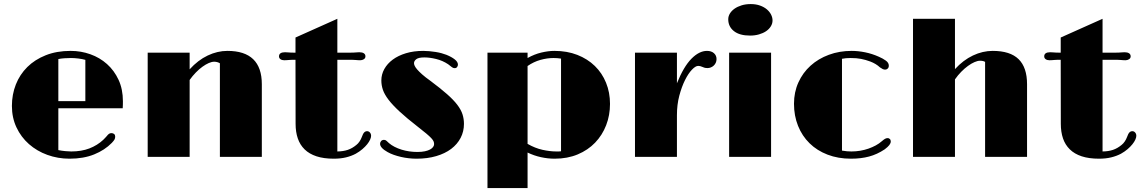

<svg xmlns="http://www.w3.org/2000/svg" viewBox="-20 -785 5707 961"><path d="M39.6 -254.9Q39.6 -312 59.3 -362.1Q79.1 -412.1 116.7 -449.5Q154.3 -486.8 209 -508.5Q263.7 -530.3 333.5 -530.3Q385.3 -530.3 432.4 -513.4Q479.5 -496.6 515.6 -464.4Q551.8 -432.1 573.5 -385.3Q595.2 -338.4 595.2 -278.3Q595.2 -270 595 -261.2Q594.7 -252.4 594.2 -243.2H272V-33.7Q288.6 -30.3 306.4 -28.6Q324.2 -26.9 336.4 -26.9Q388.2 -26.9 427.7 -42.2Q467.3 -57.6 496.6 -85Q501.5 -89.8 505.9 -94.5Q510.3 -99.1 513.7 -103Q520.5 -111.8 525.6 -115.2Q530.8 -118.7 537.6 -118.7Q546.4 -118.7 551.5 -114Q556.6 -109.4 556.6 -101.1Q556.6 -93.8 553.5 -87.4Q550.3 -81.1 539.6 -69.8Q504.4 -33.7 451.4 -12.2Q398.4 9.3 328.1 9.3Q269.5 9.3 217 -9.8Q164.6 -28.8 125 -63.7Q85.4 -98.6 62.5 -147.2Q39.6 -195.8 39.6 -254.9ZM407.2 -278.8V-485.4Q392.1 -489.7 371.8 -492.2Q351.6 -494.6 335 -494.6Q319.8 -494.6 302.2 -493.4Q284.7 -492.2 272 -489.3V-278.8Z M719.2 -521.5H929.2V-438Q970.7 -483.9 1019.5 -507.1Q1068.4 -530.3 1118.2 -530.3Q1290.5 -530.3 1290.5 -363.3V0H1080.6V-468.3Q1075.2 -471.7 1067.9 -473.9Q1060.5 -476.1 1052.2 -476.1Q1040 -476.1 1024.9 -469.5Q1009.8 -462.9 993.2 -450.9Q976.6 -439 960.2 -422.1Q943.8 -405.3 929.2 -384.8V0H719.2Z M1459 -485.8Q1448.2 -485.8 1440.7 -485.6Q1433.1 -485.4 1427.7 -484.9Q1420.4 -484.4 1415 -483.9Q1409.7 -483.4 1402.8 -483.4Q1391.6 -483.4 1384 -488.5Q1376.5 -493.7 1376.5 -502.9Q1376.5 -513.2 1384 -518.3Q1391.6 -523.4 1404.8 -523.4Q1408.7 -523.4 1413.1 -523.2Q1417.5 -522.9 1425.3 -522.5Q1430.7 -522 1437 -521.7Q1443.4 -521.5 1451.7 -521.5H1459V-597.2L1668.5 -690.9V-521.5H1733.9Q1741.2 -521.5 1747.8 -521.7Q1754.4 -522 1760.3 -522.5Q1767.6 -522.9 1772 -523.2Q1776.4 -523.4 1780.3 -523.4Q1793 -523.4 1801 -518.3Q1809.1 -513.2 1809.1 -502.9Q1809.1 -493.7 1801 -488.5Q1793 -483.4 1782.7 -483.4Q1775.9 -483.4 1770.3 -483.9Q1764.6 -484.4 1757.8 -484.9Q1751.5 -485.4 1743.2 -485.6Q1734.9 -485.8 1722.2 -485.8H1668.5V-26.9Q1698.2 -27.3 1720.7 -34.9Q1743.2 -42.5 1763.7 -59.6Q1772.5 -66.4 1779.5 -76.9Q1786.6 -87.4 1790.5 -98.1Q1796.9 -116.2 1803 -122.3Q1809.1 -128.4 1817.4 -128.4Q1825.7 -128.4 1831.5 -121.8Q1837.4 -115.2 1837.4 -105Q1837.4 -97.2 1832.5 -86.2Q1827.6 -75.2 1817.9 -63Q1808.1 -50.8 1793.9 -38.6Q1779.8 -26.4 1760.7 -15.6Q1738.8 -3.9 1711.7 2.7Q1684.6 9.3 1650.9 9.3Q1600.1 9.3 1564 -2.7Q1527.8 -14.6 1504.6 -37.4Q1481.4 -60.1 1470.5 -92.3Q1459.5 -124.5 1459.5 -165.5Z M1882.3 -65.4Q1882.3 -72.8 1887.5 -78.9Q1892.6 -85 1902.3 -85Q1909.2 -85 1914.6 -80.1Q1919.9 -75.2 1926.8 -68.8Q1938.5 -58.6 1954.6 -50.3Q1970.7 -42 1989.5 -36.1Q2008.3 -30.3 2028.6 -27.3Q2048.8 -24.4 2068.8 -24.4Q2090.8 -24.4 2106.7 -27.8Q2122.6 -31.2 2132.8 -36.9Q2143.1 -42.5 2147.9 -49.6Q2152.8 -56.6 2152.8 -63.5Q2152.8 -70.8 2150.1 -77.4Q2147.5 -84 2138.7 -93.5Q2129.9 -103 2113.8 -116.5Q2097.7 -129.9 2070.8 -150.9Q2015.6 -193.8 1980.5 -226.3Q1945.3 -258.8 1924.8 -285.6Q1904.3 -312.5 1896.5 -335.4Q1888.7 -358.4 1888.7 -382.3Q1888.7 -412.6 1903.6 -439.5Q1918.5 -466.3 1945.8 -486.6Q1973.1 -506.8 2012 -518.6Q2050.8 -530.3 2098.6 -530.3Q2113.3 -530.3 2129.2 -528.8Q2145 -527.3 2160.4 -524.9Q2175.8 -522.5 2189.5 -518.8Q2203.1 -515.1 2214.4 -510.7Q2240.7 -500 2256.3 -487.5Q2272 -475.1 2272 -461.4Q2272 -455.1 2267.8 -449.5Q2263.7 -443.8 2255.4 -443.8Q2247.6 -443.8 2241 -449.5Q2234.4 -455.1 2223.1 -463.4Q2195.3 -481.9 2163.1 -489.7Q2130.9 -497.6 2104 -497.6Q2075.2 -497.6 2063.7 -488.8Q2052.2 -480 2052.2 -468.8Q2052.2 -462.9 2055.7 -455.3Q2059.1 -447.8 2068.1 -437.3Q2077.1 -426.8 2093 -412.6Q2108.9 -398.4 2134.3 -380.4Q2184.6 -342.8 2217.3 -314Q2250 -285.2 2268.8 -260.5Q2287.6 -235.8 2294.9 -212.9Q2302.2 -189.9 2302.2 -165Q2302.2 -127 2285.6 -95Q2269 -63 2238.3 -39.8Q2207.5 -16.6 2163.6 -3.7Q2119.6 9.3 2064.9 9.3Q2046.4 9.3 2026.4 7.1Q2006.3 4.9 1987.3 0.5Q1968.3 -3.9 1950.9 -10Q1933.6 -16.1 1919.9 -23.9Q1882.3 -44.9 1882.3 -65.4Z M2419.9 -521.5H2620.6V-494.6Q2654.8 -513.7 2689.7 -522Q2724.6 -530.3 2754.9 -530.3Q2818.4 -530.3 2869.6 -510.3Q2920.9 -490.2 2957.3 -454.8Q2993.7 -419.4 3013.4 -370.8Q3033.2 -322.3 3033.2 -265.1Q3033.2 -208 3013.9 -158.2Q2994.6 -108.4 2958.7 -71Q2922.9 -33.7 2871.6 -12.2Q2820.3 9.3 2755.9 9.3Q2722.2 9.3 2687.5 1.7Q2652.8 -5.9 2620.6 -21.5V156.2H2419.9ZM2620.6 -64.9Q2657.7 -43.5 2695.1 -35.2Q2732.4 -26.9 2764.2 -26.9Q2771 -26.9 2776.9 -26.9Q2782.7 -26.9 2788.1 -27.8V-491.7Q2778.8 -493.2 2769 -493.9Q2759.3 -494.6 2750.5 -494.6Q2718.3 -494.6 2684.6 -485.1Q2650.9 -475.6 2620.6 -454.6Z M3158.2 -521.5H3368.2V-368.2Q3401.9 -451.7 3440.7 -491Q3479.5 -530.3 3518.6 -530.3Q3540.5 -530.3 3553.5 -518.8Q3566.4 -507.3 3566.4 -489.3Q3566.4 -479 3562.5 -470.7Q3558.6 -462.4 3552.2 -456.5Q3545.9 -450.7 3537.8 -447.5Q3529.8 -444.3 3521.5 -444.3Q3515.6 -444.3 3510.5 -445.1Q3505.4 -445.8 3496.6 -449.7Q3491.2 -452.1 3485.8 -453.6Q3480.5 -455.1 3474.1 -455.1Q3461.4 -455.1 3443.4 -436.3Q3425.3 -417.5 3408.7 -384.3Q3392.1 -351.1 3380.1 -306.2Q3368.2 -261.2 3368.2 -208.5V0H3158.2Z M3734.4 -606.9Q3681.6 -606.9 3653.3 -629.4Q3625 -651.9 3625 -688.5Q3625 -703.6 3633.3 -717.3Q3641.6 -731 3656.5 -741.5Q3671.4 -752 3691.9 -758.3Q3712.4 -764.6 3737.3 -764.6Q3763.7 -764.6 3783.9 -757.3Q3804.2 -750 3818.1 -738.3Q3832 -726.6 3839.4 -711.9Q3846.7 -697.3 3846.7 -682.6Q3846.7 -667 3838.1 -653.1Q3829.6 -639.2 3814.5 -628.9Q3799.3 -618.7 3778.8 -612.8Q3758.3 -606.9 3734.4 -606.9ZM3629.4 -521.5H3839.4V0H3629.4Z M3954.1 -265.6Q3954.1 -323.7 3976.1 -372.3Q3998 -420.9 4036.9 -456.1Q4075.7 -491.2 4128.4 -510.7Q4181.2 -530.3 4242.7 -530.3Q4274.9 -530.3 4310.1 -523.2Q4345.2 -516.1 4378.9 -501Q4399.4 -492.2 4414.1 -481.4Q4428.7 -470.7 4428.7 -456.5Q4428.7 -446.8 4423.1 -441.7Q4417.5 -436.5 4410.6 -436.5Q4404.3 -436.5 4398.4 -439.2Q4392.6 -441.9 4384.3 -447.8Q4374.5 -457 4362.3 -464.4Q4350.1 -471.7 4335.9 -477.1Q4312.5 -485.8 4290 -490.2Q4267.6 -494.6 4237.8 -494.6Q4225.1 -494.6 4214.6 -493.7Q4204.1 -492.7 4194.3 -490.7V-31.2Q4207 -28.8 4219.7 -27.8Q4232.4 -26.9 4241.7 -26.9Q4263.7 -26.9 4285.4 -30.5Q4307.1 -34.2 4326.7 -41Q4346.2 -47.9 4363.3 -57.1Q4380.4 -66.4 4393.6 -78.1Q4403.8 -86.9 4409.9 -90.3Q4416 -93.8 4423.8 -93.8Q4428.2 -93.8 4433.3 -89.6Q4438.5 -85.4 4438.5 -77.1Q4438.5 -68.4 4431.4 -59.1Q4424.3 -49.8 4408.2 -37.6Q4370.1 -12.2 4329.8 -1.5Q4289.6 9.3 4239.3 9.3Q4174.8 9.3 4122.1 -11Q4069.3 -31.2 4032 -67.9Q3994.6 -104.5 3974.4 -155Q3954.1 -205.6 3954.1 -265.6Z M4549.8 -690.9H4759.8V-439Q4801.3 -484.4 4849.9 -507.3Q4898.4 -530.3 4948.7 -530.3Q5036.1 -530.3 5078.4 -488.8Q5120.6 -447.3 5120.6 -363.3V0H4910.6V-475.1Q4901.9 -481 4885.3 -481Q4873 -481 4857.4 -474.1Q4841.8 -467.3 4825 -455.1Q4808.1 -442.9 4791.3 -425.8Q4774.4 -408.7 4759.8 -387.7V0H4549.8Z M5289.1 -485.8Q5278.3 -485.8 5270.8 -485.6Q5263.2 -485.4 5257.8 -484.9Q5250.5 -484.4 5245.1 -483.9Q5239.7 -483.4 5232.9 -483.4Q5221.7 -483.4 5214.1 -488.5Q5206.5 -493.7 5206.5 -502.9Q5206.5 -513.2 5214.1 -518.3Q5221.7 -523.4 5234.9 -523.4Q5238.8 -523.4 5243.2 -523.2Q5247.6 -522.9 5255.4 -522.5Q5260.7 -522 5267.1 -521.7Q5273.4 -521.5 5281.7 -521.5H5289.1V-597.2L5498.5 -690.9V-521.5H5564Q5571.3 -521.5 5577.9 -521.7Q5584.5 -522 5590.3 -522.5Q5597.7 -522.9 5602.1 -523.2Q5606.4 -523.4 5610.4 -523.4Q5623 -523.4 5631.1 -518.3Q5639.2 -513.2 5639.2 -502.9Q5639.2 -493.7 5631.1 -488.5Q5623 -483.4 5612.8 -483.4Q5606 -483.4 5600.3 -483.9Q5594.7 -484.4 5587.9 -484.9Q5581.5 -485.4 5573.2 -485.6Q5564.9 -485.8 5552.2 -485.8H5498.5V-26.9Q5528.3 -27.3 5550.8 -34.9Q5573.2 -42.5 5593.8 -59.6Q5602.5 -66.4 5609.6 -76.9Q5616.7 -87.4 5620.6 -98.1Q5627 -116.2 5633.1 -122.3Q5639.2 -128.4 5647.5 -128.4Q5655.8 -128.4 5661.6 -121.8Q5667.5 -115.2 5667.5 -105Q5667.5 -97.2 5662.6 -86.2Q5657.7 -75.2 5647.9 -63Q5638.2 -50.8 5624 -38.6Q5609.9 -26.4 5590.8 -15.6Q5568.8 -3.9 5541.7 2.7Q5514.6 9.3 5481 9.3Q5430.2 9.3 5394 -2.7Q5357.9 -14.6 5334.7 -37.4Q5311.5 -60.1 5300.5 -92.3Q5289.6 -124.5 5289.6 -165.5Z"/></svg>

Font: Limelight
Style: Regular
Weight: 400
Designer: Nicole Fally with help from Eben Sorkin
Foundry: Nicole Fally with help from Eben Sorkin
Version: Version 1.002